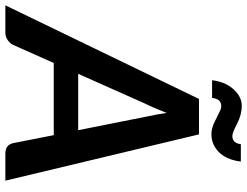

<svg xmlns="http://www.w3.org/2000/svg" viewBox="-159 -800 923 717"><g transform="rotate(90 302.5 -441.5)"><path d="M219.7 -272H430.2L380.9 -519.5Q370.6 -566.9 365.7 -602.5Q349.1 -558.6 329.6 -519ZM518.1 0Q484.9 0 478.5 -29.3L448.7 -180.7H179.2L111.8 -29.3Q106.4 -17.6 93.8 -8.8Q81.1 0 65.9 0H-36.1L313.5 -723.1H445.8L618.7 0ZM339.8 -806.2Q313.5 -806.2 309.6 -772H243.7Q249.5 -821.3 277.3 -852.1Q305.2 -882.8 338.9 -882.8Q372.6 -882.8 406.2 -865.2Q439.9 -847.7 451.7 -847.7Q478.5 -847.7 482.4 -879.4H547.4Q538.1 -803.2 483.4 -777.3Q465.8 -769.5 444.3 -769.5Q422.9 -769.5 397.5 -782.2Q372.1 -794.9 360.8 -800.3Q349.6 -806.2 339.8 -806.2Z"/></g></svg>

Font: Lato-BoldItalic
Style: Bold Italic
Weight: 700
Italic angle: -7°
Designer: Lukasz Dziedzic
Foundry: tyPoland Lukasz Dziedzic
Version: Version 1.104; Western+Polish opensource